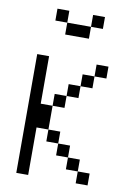

<svg xmlns="http://www.w3.org/2000/svg" viewBox="-95 -935 691 995"><g transform="rotate(10 250.0 -437.5)"><path d="M187.5 -812.5H125V-875H187.5ZM62.5 -625H125V-375H187.5V-250H125V0H62.5ZM187.5 -250H250V-187.5H187.5ZM187.5 -437.5H250V-375H187.5ZM187.5 -812.5H312.5V-750H187.5ZM250 -187.5H312.5V-125H250ZM250 -500H312.5V-437.5H250ZM312.5 -125H375V-62.5H312.5ZM312.5 -562.5H375V-500H312.5ZM312.5 -875H375V-812.5H312.5ZM375 -62.5H437.5V0H375ZM375 -625H437.5V-562.5H375Z"/></g></svg>

Font: 寒蝉点阵体 16px
Style: Regular
Weight: 400
Designer: Designed by Warren2060
Foundry: ChillType
Version: Version 1.000